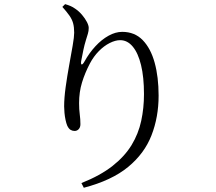

<svg xmlns="http://www.w3.org/2000/svg" viewBox="-20 -830 1040 924"><path d="M371.8 51Q462.9 14.8 521.7 -31.5Q580.4 -77.8 613.4 -132.2Q646.3 -186.5 659.6 -248.3Q672.9 -310.1 672.9 -377Q672.9 -458.8 658.8 -516.7Q644.8 -574.7 618.9 -605.7Q593.1 -636.7 558.2 -636.7Q535.1 -636.7 507.8 -622.9Q480.5 -609.2 455.7 -584Q430.9 -558.8 413.1 -525.4Q388.5 -478.6 374.6 -432.8Q360.6 -387 360.6 -333.6Q360.6 -303.5 363.8 -279.9Q367 -256.3 367 -232.3Q367 -217.5 358.9 -208.6Q350.8 -199.8 339 -199.8Q328.4 -199.8 319.6 -205.1Q310.8 -210.4 303.7 -225.1Q299.1 -235.8 295.5 -252.6Q291.9 -269.4 290.3 -287.2Q288.7 -304.9 288.7 -317.6Q288.7 -357.9 295.9 -410.5Q303.2 -463.1 312.8 -515.6Q322.4 -568.1 329.7 -610.4Q337 -652.6 337 -672.5Q337 -699.3 331.8 -718.2Q326.6 -737.2 313.8 -755.3Q301.1 -773.4 280.1 -796.8L293.4 -810.1Q308.2 -805.8 319.4 -801Q330.6 -796.2 341.5 -788.4Q360.2 -775.8 374.8 -758.5Q389.5 -741.1 398.3 -724.1Q407 -707 407 -695.7Q407 -680.8 403 -667.9Q399 -655.1 393.6 -637.3Q386.2 -613.3 381.2 -589.3Q376.2 -565.4 370.6 -536Q368.3 -520.7 373.1 -519.8Q378 -518.9 386.4 -533.8Q409.7 -575.7 439.4 -607.6Q469 -639.6 502.4 -658.1Q535.8 -676.7 568.2 -676.7Q628.2 -676.7 666.7 -637Q705.3 -597.3 724.3 -528.3Q743.3 -459.4 743.3 -369.8Q743.3 -266.6 709.1 -178.8Q675 -91 596.3 -26.3Q517.6 38.4 383.3 73.6Z"/></svg>

Font: Noto Serif SC ExtraLight
Style: Regular
Weight: 200
Designer: Ryoko NISHIZUKA 西塚涼子 (kana & ideographs); Frank Grießhammer (Latin, Greek & Cyrillic); Wenlong ZHANG 张文龙 (bopomofo); San
Foundry: Adobe
Version: Version 2.002-H1;hotconv 1.1.0;makeotfexe 2.6.0